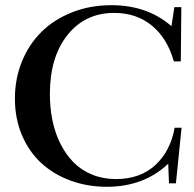

<svg xmlns="http://www.w3.org/2000/svg" viewBox="-20 -696 737 729"><path d="M385.7 13.2Q311.5 13.2 247.3 -10.5Q183.1 -34.2 136.5 -77.1Q89.8 -120.1 63.2 -183.1Q36.6 -246.1 36.6 -321.3Q36.6 -397 63.2 -462.4Q89.8 -527.8 137.5 -575Q185.1 -622.1 253.7 -649.2Q322.3 -676.3 402.8 -676.3Q539.6 -676.3 630.9 -596.7L642.1 -668.9H668.5L666.5 -462.9H640.1Q615.2 -550.8 556.6 -598.9Q498 -647 413.6 -647Q303.2 -647 236.3 -563.2Q169.4 -479.5 169.4 -338.4Q169.4 -286.1 179.2 -238.5Q189 -190.9 209.5 -150.1Q230 -109.4 259.3 -79.6Q288.6 -49.8 329.8 -33Q371.1 -16.1 419.9 -16.1Q511.7 -16.1 569.3 -68.8Q627 -121.6 643.1 -210.9H669.4L647.9 0H621.6L618.7 -74.2Q525.9 13.2 385.7 13.2Z"/></svg>

Font: Elstob Medium
Style: Regular
Weight: 500
Designer: Peter S. Baker
Version: Version 1.015